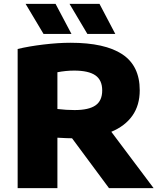

<svg xmlns="http://www.w3.org/2000/svg" viewBox="-20 -970 817 990"><path d="M542 0 351.5 -257Q328 -257 276 -260V0H71V-717.5Q129.5 -731.5 204.8 -740.5Q280 -749.5 343.5 -749.5Q521 -749.5 610.8 -690Q700.5 -630.5 700.5 -504.5Q700.5 -427.5 662.8 -373.8Q625 -320 554 -290.5L772 0ZM276 -408Q321.5 -402.5 364.5 -402.5Q437.5 -402.5 472.2 -426.5Q507 -450.5 507 -504Q507 -557 471.8 -581.5Q436.5 -606 362.5 -606Q320 -606 276 -597.5ZM204.5 -795 112 -950H266.5L348.5 -795ZM430.5 -795 338.5 -950H493L574.5 -795Z"/></svg>

Font: Encode Sans Expanded ExtraBold
Style: Regular
Weight: 800
Width: 7
Designer: Multiple Designers
Foundry: Impallari Type
Version: Version 2.000